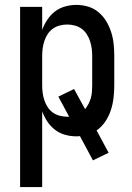

<svg xmlns="http://www.w3.org/2000/svg" viewBox="-20 -548 540 783"><path d="M62 215V-520H152V-426Q160 -448 173 -467.5Q186 -487 204 -501Q222 -515 245 -521.5Q268 -528 291 -528Q316 -528 339.5 -521Q363 -514 382 -498Q401 -482 413.5 -461Q426 -440 433.5 -416.5Q441 -393 443.5 -368.5Q446 -344 446 -320V-200Q446 -174 443 -148.5Q440 -123 432 -98.5Q424 -74 409.5 -52.5Q395 -31 374 -16L423 75L359 106L306 7Q302 8 298.5 8Q295 8 291 8Q268 8 245 1.5Q222 -5 204 -19Q186 -33 173 -52.5Q160 -72 152 -94V215ZM254 -72H262L218 -154L282 -185L327 -103Q335 -113 341 -124.5Q347 -136 350.5 -148.5Q354 -161 355 -174Q356 -187 356 -200V-320Q356 -335 354 -350.5Q352 -366 347 -381Q342 -396 333.5 -409Q325 -422 312.5 -431Q300 -440 284.5 -444Q269 -448 254 -448Q239 -448 223.5 -444Q208 -440 195.5 -431Q183 -422 174.5 -409Q166 -396 161 -381Q156 -366 154 -350.5Q152 -335 152 -320V-200Q152 -185 154 -169.5Q156 -154 161 -139Q166 -124 174.5 -111Q183 -98 195.5 -89Q208 -80 223.5 -76Q239 -72 254 -72Z"/></svg>

Font: Iosevka Medium
Style: Regular
Weight: 500
Monospace: yes
Designer: Belleve Invis
Foundry: Belleve Invis
Version: Version 32.5.0; ttfautohint (v1.8.4)